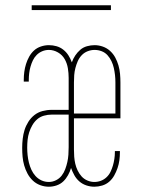

<svg xmlns="http://www.w3.org/2000/svg" viewBox="-20 -699 540 727"><path d="M165 8Q148 8 132 2Q116 -4 104 -15.5Q92 -27 84 -42Q76 -57 71.5 -73Q67 -89 65.5 -105.5Q64 -122 64 -139Q64 -156 66 -173.5Q68 -191 73 -207Q78 -223 87.5 -238Q97 -253 110.5 -263.5Q124 -274 141 -278.5Q158 -283 175 -283H240V-404Q240 -422 237 -440.5Q234 -459 225 -475Q216 -491 199.5 -500.5Q183 -510 165 -510Q152 -510 140 -505Q128 -500 119 -491Q110 -482 104.5 -470.5Q99 -459 95.5 -446.5Q92 -434 90.5 -421.5Q89 -409 89 -396V-390H70V-397Q70 -412 72 -427Q74 -442 78.5 -456.5Q83 -471 90.5 -484.5Q98 -498 109 -508Q120 -518 135 -523Q150 -528 165 -528Q180 -528 194 -524Q208 -520 219.5 -511Q231 -502 239 -489.5Q247 -477 252 -463Q257 -477 265 -489Q273 -501 284 -510.5Q295 -520 309.5 -524Q324 -528 338 -528Q354 -528 369.5 -522.5Q385 -517 397 -506Q409 -495 416.5 -481Q424 -467 428.5 -451.5Q433 -436 434.5 -419.5Q436 -403 436 -387V-251H260V-133Q260 -119 261 -105.5Q262 -92 265 -79Q268 -66 274 -53.5Q280 -41 289 -31Q298 -21 311 -15.5Q324 -10 337 -10Q350 -10 362 -14.5Q374 -19 383.5 -28Q393 -37 398.5 -48.5Q404 -60 407.5 -72Q411 -84 413 -97Q415 -110 415 -123V-127H434V-122Q434 -107 432 -92Q430 -77 425 -62.5Q420 -48 412.5 -34.5Q405 -21 393.5 -11Q382 -1 367 3.5Q352 8 337 8Q322 8 307 3Q292 -2 280.5 -12Q269 -22 261.5 -35.5Q254 -49 249 -63Q245 -49 237.5 -35.5Q230 -22 219.5 -12Q209 -2 194.5 3Q180 8 165 8ZM260 -269H417V-387Q417 -401 415.5 -414.5Q414 -428 411 -441.5Q408 -455 402 -467.5Q396 -480 387 -490Q378 -500 365 -505Q352 -510 338 -510Q325 -510 312 -505Q299 -500 289.5 -490Q280 -480 274.5 -467.5Q269 -455 265.5 -441.5Q262 -428 261 -414.5Q260 -401 260 -387ZM165 -10Q179 -10 192 -16.5Q205 -23 213.5 -34Q222 -45 227 -58.5Q232 -72 235 -85.5Q238 -99 239 -113.5Q240 -128 240 -142V-265H175Q161 -265 146.5 -261Q132 -257 121 -247.5Q110 -238 102.5 -225Q95 -212 90.5 -198Q86 -184 84.5 -169.5Q83 -155 83 -140Q83 -126 84.5 -111.5Q86 -97 89.5 -83Q93 -69 99 -56Q105 -43 114.5 -32.5Q124 -22 137 -16Q150 -10 165 -10ZM100 -661V-679H400V-661Z"/></svg>

Font: Iosevka Curly Thin
Style: Regular
Weight: 100
Monospace: yes
Designer: Belleve Invis
Foundry: Belleve Invis
Version: Version 22.1.2; ttfautohint (v1.8.4)